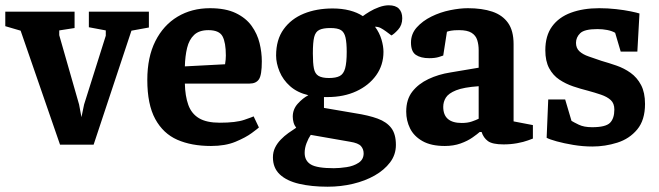

<svg xmlns="http://www.w3.org/2000/svg" viewBox="-42 -540 2493 726"><path d="M185 7 36 -424 -22 -441V-496H240V-434L182 -425V-407L257 -145L266 -97L276 -145L358 -405V-425L294 -437V-496H521V-436L455 -424L312 7Z M756 12Q682 12 628.5 -11.5Q575 -35 545 -90Q515 -145 515 -238Q515 -324 545.5 -384.5Q576 -445 629.5 -477Q683 -509 752 -509Q811 -509 849.5 -490.5Q888 -472 909.5 -442Q931 -412 939.5 -377Q948 -342 948 -308Q948 -256 937 -240Q926 -224 902 -224H657Q658 -177 670 -143.5Q682 -110 710.5 -93Q739 -76 789 -76Q850 -76 882 -87Q914 -98 917 -100L937 -58Q933 -54 910 -37Q887 -20 848.5 -4Q810 12 756 12ZM657 -289 809 -297Q812 -315 812 -330Q812 -379 799.5 -402.5Q787 -426 746 -426Q711 -426 692 -408Q673 -390 665.5 -359Q658 -328 657 -289Z M1197 166Q1136 166 1089 155Q1042 144 1016 119.5Q990 95 990 55Q990 35 998 18.5Q1006 2 1019.5 -12Q1033 -26 1048.5 -37Q1064 -48 1078 -57Q1071 -66 1068 -77Q1065 -88 1065 -99Q1065 -127 1084 -148Q1103 -169 1124 -180Q1082 -190 1055 -214Q1028 -238 1015 -269.5Q1002 -301 1002 -330Q1002 -390 1030.5 -429.5Q1059 -469 1107 -488.5Q1155 -508 1216 -508Q1251 -508 1280 -500.5Q1309 -493 1330 -479Q1339 -486 1355.5 -496Q1372 -506 1391.5 -513Q1411 -520 1428 -520Q1454 -520 1466.5 -507Q1479 -494 1479 -471Q1479 -445 1463.5 -428Q1448 -411 1438 -406L1418 -421Q1407 -429 1397.5 -434Q1388 -439 1376 -439Q1393 -416 1400.5 -390.5Q1408 -365 1408 -344Q1408 -294 1380.5 -255.5Q1353 -217 1305.5 -195Q1258 -173 1197 -173H1183V-132L1300 -112Q1352 -104 1386 -91.5Q1420 -79 1437.5 -56Q1455 -33 1455 8Q1455 45 1433 74Q1411 103 1375 123.5Q1339 144 1293 155Q1247 166 1197 166ZM1220 96Q1242 96 1268.5 92Q1295 88 1314 75.5Q1333 63 1333 40Q1333 24 1323 12.5Q1313 1 1282 -4L1133 -30Q1124 -17 1117 1.5Q1110 20 1110 38Q1110 68 1133.5 82Q1157 96 1220 96ZM1202 -245Q1228 -245 1242.5 -252.5Q1257 -260 1263 -281.5Q1269 -303 1269 -344Q1269 -378 1264.5 -398Q1260 -418 1247.5 -426Q1235 -434 1207 -434Q1180 -434 1165.5 -427Q1151 -420 1146 -400Q1141 -380 1141 -338Q1141 -301 1145 -281Q1149 -261 1162.5 -253Q1176 -245 1202 -245Z M1640 12Q1588 12 1555.5 -6.5Q1523 -25 1508.5 -54.5Q1494 -84 1494 -118Q1494 -164 1517 -193.5Q1540 -223 1578 -241Q1616 -259 1661 -266L1768 -284V-350Q1768 -371 1762.5 -388.5Q1757 -406 1741 -416Q1725 -426 1694 -426Q1674 -426 1663.5 -424Q1653 -422 1648 -420L1634 -330Q1632 -329 1617.5 -324.5Q1603 -320 1581 -320Q1549 -320 1530.5 -332.5Q1512 -345 1512 -379Q1512 -412 1534 -436.5Q1556 -461 1589.5 -477.5Q1623 -494 1660 -501.5Q1697 -509 1727 -509Q1781 -509 1819.5 -496Q1858 -483 1879 -453.5Q1900 -424 1900 -373V-81L1973 -67V-16Q1970 -15 1954 -9Q1938 -3 1913.5 1.5Q1889 6 1862 6Q1820 6 1803 -6.5Q1786 -19 1779 -41H1772Q1763 -33 1744.5 -20Q1726 -7 1699.5 2.5Q1673 12 1640 12ZM1704 -75Q1726 -75 1742 -80.5Q1758 -86 1768 -91V-214Q1711 -210 1682.5 -198.5Q1654 -187 1644 -171Q1634 -155 1634 -136Q1634 -75 1704 -75Z M2198 14Q2162 14 2126 8Q2090 2 2063 -5.5Q2036 -13 2025 -19L2031 -164H2095L2119 -83Q2127 -78 2146.5 -68.5Q2166 -59 2197 -59Q2248 -59 2264.5 -75.5Q2281 -92 2281 -126Q2281 -149 2267.5 -161.5Q2254 -174 2230.5 -182Q2207 -190 2181 -197Q2153 -204 2125 -213.5Q2097 -223 2073 -239Q2049 -255 2034.5 -282Q2020 -309 2020 -350Q2020 -405 2045.5 -440Q2071 -475 2117 -492Q2163 -509 2224 -509Q2256 -509 2287.5 -505.5Q2319 -502 2343 -497Q2367 -492 2376 -489L2368 -345H2305L2284 -416Q2272 -423 2254.5 -426.5Q2237 -430 2217 -430Q2168 -430 2152 -414.5Q2136 -399 2136 -378Q2136 -358 2149 -346Q2162 -334 2184 -326.5Q2206 -319 2232 -310Q2260 -302 2289 -292Q2318 -282 2342.5 -264.5Q2367 -247 2382 -218.5Q2397 -190 2397 -147Q2397 -86 2367.5 -50.5Q2338 -15 2292 -0.5Q2246 14 2198 14Z"/></svg>

Font: Faustina
Style: Bold
Weight: 700
Designer: Alfonso Garcia
Foundry: http://www.omnibus-type.com
Version: Version 1.200